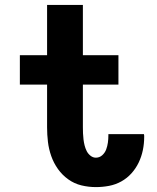

<svg xmlns="http://www.w3.org/2000/svg" viewBox="-20 -755 640 783"><path d="M371 8Q341 8 312 1Q283 -6 258.5 -23.5Q234 -41 216.5 -65.5Q199 -90 189 -118.5Q179 -147 175.5 -176.5Q172 -206 172 -236V-410H61V-530H172V-735H318V-530H463V-410H318V-236Q318 -224 318.5 -211.5Q319 -199 320.5 -186.5Q322 -174 325 -162Q328 -150 333.5 -139Q339 -128 349 -120Q359 -112 371 -112Q386 -112 397 -122Q408 -132 413 -145.5Q418 -159 420 -173.5Q422 -188 422 -203Q422 -204 422 -205Q422 -206 422 -208H567Q568 -205 568 -202Q568 -199 568 -196Q568 -169 562.5 -142.5Q557 -116 545.5 -92Q534 -68 516 -48Q498 -28 474.5 -15Q451 -2 424.5 3Q398 8 371 8Z"/></svg>

Font: Iosevka Curly Heavy Extended
Style: Regular
Weight: 900
Width: 7
Monospace: yes
Designer: Belleve Invis
Foundry: Belleve Invis
Version: Version 11.1.0; ttfautohint (v1.8.3)